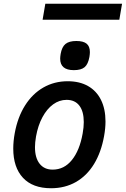

<svg xmlns="http://www.w3.org/2000/svg" viewBox="-20 -992 669 1021"><path d="M50.5 -202Q50.5 -241.5 58.5 -284.5Q74 -369 113.2 -431.2Q152.5 -493.5 210.8 -526.8Q269 -560 340 -560Q403 -560 448 -534.5Q493 -509 517 -460.8Q541 -412.5 541 -346Q541 -310 533.5 -268.5Q518 -182 480 -119.8Q442 -57.5 383.8 -24.2Q325.5 9 251.5 9Q154 9 102.2 -46.5Q50.5 -102 50.5 -202ZM419.5 -282Q425.5 -315 425.5 -343Q425.5 -399.5 402 -430.2Q378.5 -461 334 -461Q295.5 -461 262.5 -437Q229.5 -413 205.8 -369Q182 -325 171.5 -266Q166 -234 166 -209.5Q166 -152.5 190.8 -121.2Q215.5 -90 260 -90Q321 -90 362.2 -141Q403.5 -192 419.5 -282ZM300 -680Q300 -690 302.5 -705Q309 -742.5 328.2 -758.2Q347.5 -774 386 -774Q423 -774 440.5 -759.8Q458 -745.5 458 -715Q458 -705 455.5 -689Q448.5 -650.5 430 -634.8Q411.5 -619 372.5 -619Q300 -619 300 -680ZM221 -972H629L614.5 -887H206.5Z"/></svg>

Font: JuliaMono SemiBoldItalic
Style: Regular
Weight: 600
Italic angle: -9°
Monospace: yes
Designer: cormullion
Foundry: corm
Version: Version 0.049; ttfautohint (v1.8.4)